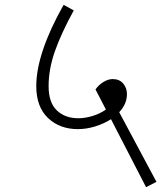

<svg xmlns="http://www.w3.org/2000/svg" viewBox="-20 -654 671 794"><path d="M584 120 439 -161Q409 -142 373 -131Q337 -120 302 -120Q227 -120 178.5 -166Q130 -212 130 -298Q130 -433 243 -634L285 -611Q233 -516 207 -442Q181 -368 181 -298Q181 -230 215 -197.5Q249 -165 304 -165Q332 -165 363 -174.5Q394 -184 418 -201L375 -284Q387 -302 407 -314.5Q427 -327 446 -327Q474 -327 489.5 -308.5Q505 -290 505 -265Q505 -224 473 -190L627 98Z"/></svg>

Font: Martel Sans ExtraLight
Style: Regular
Weight: 275
Designer: Dan Reynolds and Mathieu Réguer
Foundry: Dan Reynolds and Mathieu Réguer
Version: Version 1.002; ttfautohint (v1.1) -l 5 -r 5 -G 72 -x 0 -D la